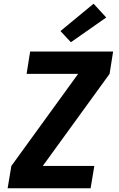

<svg xmlns="http://www.w3.org/2000/svg" viewBox="-20 -1012 640 1032"><path d="M21 0 41 -120 400 -615H123L142 -735H588L569 -615L210 -120H487L467 0ZM361 -785 305 -845 483 -992 551 -918Z"/></svg>

Font: Iosevka SS04 Hv Ex Obl
Style: Regular
Weight: 900
Width: 7
Italic angle: -9°
Monospace: yes
Designer: Belleve Invis
Foundry: Belleve Invis
Version: Version 19.0.0; ttfautohint (v1.8.4)